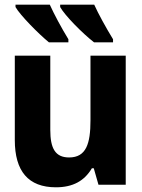

<svg xmlns="http://www.w3.org/2000/svg" viewBox="-20 -786 603 817"><path d="M380 -606H461V-619C431 -668 398 -728 381 -766H236V-756C256 -720 331 -644 380 -606ZM188 -606H271V-619C241 -668 210 -726 192 -766H46V-756C66 -721 144 -642 188 -606ZM218 11C290 11 339 -16 371 -70H379L399 0H515V-549H365V-274C365 -175 347 -116 274 -116C215 -116 194 -155 194 -233V-549H43V-190C43 -58 100 11 218 11Z"/></svg>

Font: Noto Sans Mono SemiCondensed ExtraBold
Style: Regular
Weight: 800
Width: 4
Designer: Monotype Design Team
Foundry: Monotype Imaging Inc.
Version: Version 2.014